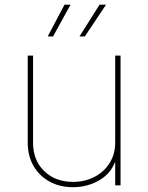

<svg xmlns="http://www.w3.org/2000/svg" viewBox="-20 -780 624 808"><path d="M287.1 7.8Q231.4 7.8 188.5 -15.9Q145.5 -39.6 121.1 -81.8Q96.7 -124 96.7 -179.7V-545.9H119.1V-179.7Q119.1 -105.5 166 -60.1Q212.9 -14.6 287.1 -14.6Q337.9 -14.6 378.2 -35.9Q418.5 -57.1 441.7 -94.5Q464.8 -131.8 464.8 -179.7V-545.9H487.3V0H464.8V-117.2H470.7Q453.1 -54.7 401.4 -23.4Q349.6 7.8 287.1 7.8ZM203.1 -626.5H180.7L251.5 -760.3H276.9ZM336.9 -626.5H314.5L398.9 -760.3H426.3Z"/></svg>

Font: Inter Thin
Style: Regular
Weight: 250
Designer: Rasmus Andersson
Foundry: rsms
Version: Version 4.001;git-66647c0bb